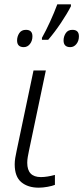

<svg xmlns="http://www.w3.org/2000/svg" viewBox="-20 -858 385 888"><path d="M159 10Q178 10 200 6Q222 2 234 -3V-49Q197 -39 169 -39Q106 -39 106 -105Q106 -118 108.5 -132.5Q111 -147 114 -161L192 -532H135L57 -161Q53 -143 50.5 -127.5Q48 -112 48 -98Q48 -41 78.5 -15.5Q109 10 159 10ZM174 -674H203Q233 -709 261.5 -751.5Q290 -794 308 -829V-838H245Q231 -800 211.5 -757.5Q192 -715 174 -683ZM90 -640Q107 -640 118.5 -654.5Q130 -669 130 -690Q130 -720 100 -720Q79 -720 69 -704.5Q59 -689 59 -671Q59 -640 90 -640ZM305 -640Q322 -640 333.5 -654.5Q345 -669 345 -690Q345 -720 315 -720Q294 -720 284 -704.5Q274 -689 274 -671Q274 -640 305 -640Z"/></svg>

Font: Noto Sans UI Light
Style: Italic
Weight: 300
Italic angle: -12°
Designer: Monotype Design Team
Foundry: Monotype Imaging Inc.
Version: Version 1.901